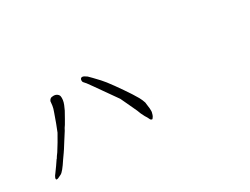

<svg xmlns="http://www.w3.org/2000/svg" viewBox="-48 -918 1596 1225"><g transform="rotate(-30 750.0 -305.5)"><path d="M770.5 -185.5Q761.7 -204.1 745.1 -240.2Q715.8 -303.7 714.8 -304.7Q660.2 -381.8 605.5 -460Q586.9 -486.3 578.1 -498Q568.4 -508.8 563.5 -514.6Q558.6 -519.5 558.6 -526.4Q557.6 -533.2 560.1 -538.6Q562.5 -543.9 565.4 -545.9Q569.3 -547.9 575.2 -547.9Q580.1 -547.9 588.9 -543Q597.7 -538.1 605.5 -532.2Q613.3 -525.4 628.9 -508.8Q673.8 -462.9 692.4 -438.5Q722.7 -399.4 762.2 -341.8Q801.8 -284.2 822.3 -248Q834 -226.6 840.8 -205.1L846.7 -157.2Q848.6 -134.8 844.7 -125Q841.8 -111.3 836.9 -103Q832 -94.7 828.1 -90.8Q826.2 -88.9 819.3 -91.8Q812.5 -95.7 810.5 -103.5Q806.6 -113.3 793.9 -132.8Q779.3 -159.2 770.5 -185.5ZM342.8 -368.2Q335.9 -354.5 325.2 -337.9Q313.5 -322.3 305.7 -305.7Q304.7 -302.7 269.5 -249Q235.4 -194.3 228.5 -185.5Q223.6 -177.7 205.1 -152.3Q162.1 -85.9 142.6 -76.2Q123 -66.4 118.2 -64.5Q113.3 -62.5 107.4 -62.5Q101.6 -62.5 101.6 -69.3Q101.6 -76.2 110.4 -90.8Q108.4 -86.9 145.5 -138.7Q169.9 -174.8 170.9 -175.8Q172.9 -176.8 172.9 -176.8Q172.9 -176.8 173.8 -178.7Q179.7 -189.5 195.3 -210Q199.2 -215.8 228.5 -263.7L259.8 -318.4Q260.7 -320.3 281.2 -373Q303.7 -434.6 304.7 -438.5Q315.4 -466.8 317.4 -483.4Q318.4 -496.1 320.3 -508.8Q320.3 -515.6 322.3 -517.6Q325.2 -524.4 332 -529.8Q338.9 -535.2 354.5 -535.2Q370.1 -535.2 380.9 -527.3Q391.6 -519.5 393.6 -508.8Q395.5 -498 393.6 -482.4Q391.6 -466.8 384.8 -450.2Q377.9 -433.6 370.1 -417Q358.4 -396.5 342.8 -368.2Z"/></g></svg>

Font: ToneOZ-Zhuyin-Tsuipita-TC
Style: Regular
Weight: 400
Designer: ÂÆ£ÂøóÂáåJeffrey Xuan(jeffreyx@gmail.com, ToneOZ.com) ÈòøÂù§(cjkFonts)
Foundry: ToneOZ
Version: Version 0.240710